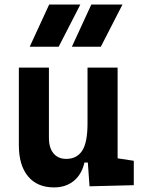

<svg xmlns="http://www.w3.org/2000/svg" viewBox="-20 -815 626 845"><path d="M217.8 9.8Q143.9 9.8 103.5 -38.8Q63 -87.4 63 -175.8V-517.6H195.3V-208.5Q195.3 -164.1 215.6 -139.9Q235.8 -115.7 271.5 -115.7Q318 -115.7 341.6 -151.6Q365.2 -187.5 365.2 -272L391.6 -99.6H351.6Q339.5 -46.9 304.4 -18.6Q269.3 9.8 217.8 9.8ZM374 4.9 365.2 -119.1V-210H497.6V-118.2L568.8 -107.4V0ZM365.2 -146.5V-517.6H497.6V-175.8ZM296.4 -609.4 381.8 -794.9H519L423.8 -609.4ZM110.8 -609.4 196.3 -794.9H333.5L238.3 -609.4Z"/></svg>

Font: Cascadia Code PL
Style: Regular
Weight: 400
Monospace: yes
Designer: Aaron Bell
Foundry: Saja Typeworks
Version: Version 2102.003